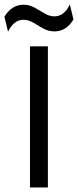

<svg xmlns="http://www.w3.org/2000/svg" viewBox="-37 -830 346 850"><path d="M95.8 0Q95.8 0 95.8 -625Q95.8 -625 175 -625Q175 -625 175 0Q175 0 95.8 0ZM-1.4 -689.6 -17.4 -756.2Q-1.4 -782.6 19.8 -795.8Q41 -809 66.7 -809Q93.7 -809 116.3 -796.2Q138.9 -783.3 160.4 -770.5Q181.9 -757.6 204.2 -757.6Q226.4 -757.6 243.4 -771.5Q260.4 -785.4 272.2 -810.4L288.2 -743.8Q272.9 -718.1 251.7 -704.5Q230.6 -691 204.2 -691Q177.1 -691 154.5 -703.8Q131.9 -716.7 110.8 -729.5Q89.6 -742.4 66.7 -742.4Q44.4 -742.4 27.4 -728.5Q10.4 -714.6 -1.4 -689.6Z"/></svg>

Font: co2trust
Style: Regular
Weight: 400
Designer: Kristian Moeller
Foundry: Dicotype
Version: Version 1.000